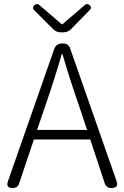

<svg xmlns="http://www.w3.org/2000/svg" viewBox="-20 -948 627 968"><path d="M44 0Q8 0 20 -34L253 -700Q263 -729 294 -729H297Q326 -729 334 -703L567 -37Q581 0 541 0Q516 0 508 -24L435 -245H293H151L76 -22Q69 0 44 0ZM167 -293H293H419L375 -425Q337 -532 295 -675H291Q260 -565 212 -425ZM287 -785Q264 -785 248 -801L202 -847L152 -897Q140 -910 154 -922Q167 -933 178 -923L291 -826H295L408 -923Q419 -933 432 -921.5Q445 -910 433 -898L338 -801Q322 -785 299 -785Z"/></svg>

Font: GenSenRounded TW L
Style: Regular
Weight: 300
Version: Version 1.501;PS 1;hotconv 16.6.51;makeotf.lib2.5.65220